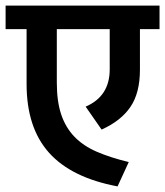

<svg xmlns="http://www.w3.org/2000/svg" viewBox="-30 -656 590 686"><path d="M540 -636V-552H470V-407Q470 -324 436 -274Q402 -224 333 -193L276 -275Q362 -312 362 -408V-552H173V-361Q173 -294 188.5 -247.5Q204 -201 235.5 -168Q267 -135 315.5 -114Q364 -93 430 -77L390 10Q225 -21 145 -110.5Q65 -200 65 -356V-552H-10V-636Z"/></svg>

Font: Mukta SemiBold
Style: Regular
Weight: 600
Designer: Girish Dalvi and Yashodeep Gholap
Foundry: Ek Type
Version: Version 2.538;PS 1.002;hotconv 16.6.51;makeotf.lib2.5.65220;